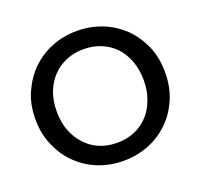

<svg xmlns="http://www.w3.org/2000/svg" viewBox="-124 -842 1031 988"><g transform="rotate(-20 392.0 -348.5)"><path d="M720.2 -206.1Q690.4 -136.7 644 -92.8Q596.2 -44.9 530.8 -19Q465.8 6.8 392.1 6.8Q318.8 6.8 253.9 -19Q189 -44.9 141.1 -92.8Q94.7 -136.7 64.9 -206.1Q37.1 -269 37.1 -349.1Q37.1 -429.2 64.9 -492.2Q94.2 -558.1 141.1 -605Q191.9 -653.8 253.9 -678.2Q318.8 -704.1 392.1 -704.1Q465.8 -704.1 530.8 -678.2Q593.3 -653.3 644 -605Q690.9 -558.1 720.2 -492.2Q747.1 -428.2 747.1 -349.1Q747.1 -270 720.2 -206.1ZM153.8 -349.1Q153.8 -288.6 171.9 -243.2Q189.9 -196.3 222.2 -162.1Q252.9 -128.4 296.9 -109.9Q339.4 -91.8 392.1 -91.8Q445.3 -91.8 487.8 -109.9Q532.7 -128.9 563 -162.1Q593.3 -193.4 611.8 -243.2Q629.9 -288.6 629.9 -349.1Q629.9 -407.2 611.8 -455.1Q592.3 -504.9 563 -535.2Q532.7 -566.9 487.8 -585.9Q445.3 -604 392.1 -604Q339.4 -604 296.9 -585.9Q252.9 -567.4 222.2 -535.2Q190.4 -502 171.9 -455.1Q153.8 -407.2 153.8 -349.1Z"/></g></svg>

Font: PoppinsZ Medium
Style: Regular
Weight: 500
Designer: Ninad Kale (Devanagari), Jonny Pinhorn (Latin)
Foundry: Indian Type Foundry
Version: Version 3.002;FEAKit 1.0